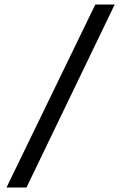

<svg xmlns="http://www.w3.org/2000/svg" viewBox="-20 -749 537 850"><path d="M8.8 81.1 401.9 -729H487.8L97.2 81.1Z"/></svg>

Font: Lumene Sans Expanded
Style: Regular
Weight: 400
Width: 7
Designer: Deni Anggara
Version: Version 1.003;Glyphs 3.1.2 (3151)